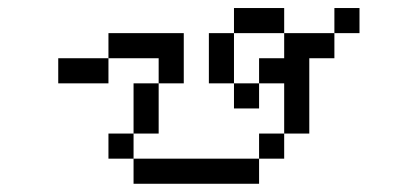

<svg xmlns="http://www.w3.org/2000/svg" viewBox="-20 -645 1040 478"><path d="M687.5 -562.5H562.5V-625H687.5ZM125 -500H250V-437.5H125ZM250 -312.5H312.5V-250H250ZM250 -562.5H437.5V-437.5H375V-500H250ZM312.5 -250H625V-187.5H312.5ZM312.5 -437.5H375V-312.5H312.5ZM500 -562.5H562.5V-437.5H500ZM562.5 -437.5H625V-375H562.5ZM625 -312.5H687.5V-250H625ZM625 -500H687.5V-562.5H812.5V-500H750V-312.5H687.5V-437.5H625ZM812.5 -625H875V-562.5H812.5Z"/></svg>

Font: ChillBitmapSE 16px
Style: Regular
Weight: 400
Designer: Designed by Warren2060
Foundry: ChillType
Version: Version 1.000